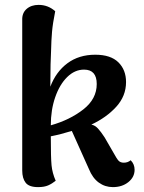

<svg xmlns="http://www.w3.org/2000/svg" viewBox="-20 -752 590 786"><path d="M531 -57Q531 -27 505.5 -6.5Q480 14 442 14Q410 14 384.5 -4.5Q359 -23 344 -60L274 -216Q229 -202 188 -194Q188 -107 191 -75.5Q194 -44 208 -12Q193 0 177 7Q161 14 136 14Q99 14 85 -4Q71 -22 71 -54V-670Q70 -699 89 -715.5Q108 -732 138 -732Q177 -732 206 -706Q196 -656 193 -622Q190 -588 189 -542L187 -489L186 -397Q209 -458 256 -493Q303 -528 370 -528Q433 -528 464.5 -497Q496 -466 496 -416Q496 -359 456 -315Q416 -271 354 -242Q369 -239 381 -226Q393 -213 408 -190L445 -126Q458 -102 465.5 -94Q473 -86 487 -86Q503 -86 515 -96Q531 -80 531 -57ZM376 -408Q376 -467 324 -467Q286 -467 255 -436.5Q224 -406 206 -354Q188 -302 188 -239Q266 -261 321 -304Q376 -347 376 -408Z"/></svg>

Font: Arima Madurai ExtraBold
Style: Regular
Weight: 800
Designer: Joana Correia and Natanael Gama
Foundry: NDISCOVER
Version: Version 1.019